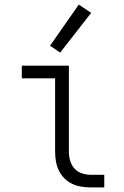

<svg xmlns="http://www.w3.org/2000/svg" viewBox="-20 -816 540 836"><path d="M374 0Q354 0 333 -3.5Q312 -7 293.5 -16Q275 -25 260 -40Q245 -55 236 -74Q227 -93 223.5 -113.5Q220 -134 220 -155V-475H75V-530H280V-155Q280 -135 285.5 -116Q291 -97 304 -82.5Q317 -68 336 -61.5Q355 -55 374 -55H434V0ZM242 -587 198 -617 323 -796 377 -760Z"/></svg>

Font: Iosevka Term Light
Style: Regular
Weight: 300
Monospace: yes
Designer: Belleve Invis
Foundry: Belleve Invis
Version: Version 9.0.1; ttfautohint (v1.8.3)